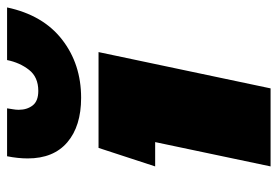

<svg xmlns="http://www.w3.org/2000/svg" viewBox="-138 -628 766 529"><g transform="rotate(-90 244.5 -363.0)"><path d="M240 -522Q162 -522 117.5 -560Q73 -598 73 -669Q73 -696 79 -726H211Q210 -718 208.5 -710Q207 -702 207 -694Q207 -671 219 -655.5Q231 -640 259 -640Q297 -640 317 -665.5Q337 -691 344 -726H489Q468 -627 400.5 -574.5Q333 -522 240 -522ZM51 0 118 -318H51L102 -474H366L266 0Z"/></g></svg>

Font: Kanit ExtraBold
Style: Italic
Weight: 800
Italic angle: -12°
Designer: Katatrad Team
Foundry: CadsonDemak
Version: Version 2.000; ttfautohint (v1.8.3)